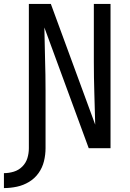

<svg xmlns="http://www.w3.org/2000/svg" viewBox="-67 -755 663 978"><path d="M-47 203Q-14 203 19 196Q52 189 81 171.5Q110 154 129.5 126.5Q149 99 157 66Q165 33 165 0V-294Q165 -374 162.5 -454.5Q160 -535 159 -615L385 0H496V-735H411V-441Q411 -361 413.5 -281Q416 -201 418 -120L192 -735H80V0Q80 26 72.5 50.5Q65 75 46.5 93.5Q28 112 3 119.5Q-22 127 -47 127Z"/></svg>

Font: Iosevka Sparkle
Style: Regular
Weight: 400
Designer: Belleve Invis
Foundry: Belleve Invis
Version: Version 4.5.0; ttfautohint (v1.8.3)